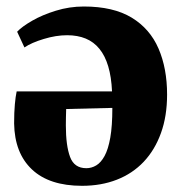

<svg xmlns="http://www.w3.org/2000/svg" viewBox="-20 -572 570 605"><path d="M238.5 13.5Q135.5 13.5 80.8 -38Q26 -89.5 24.5 -183Q24.5 -218.5 26.8 -243.2Q29 -268 32.5 -284H333Q331 -329.5 321 -363Q311 -396.5 293.2 -418.2Q275.5 -440 250 -450.5Q224.5 -461 191.5 -461Q156.5 -461 117.8 -449.2Q79 -437.5 57 -422.5L34 -472Q49 -488 81 -506.5Q113 -525 155.8 -538.2Q198.5 -551.5 244 -551.5Q337 -551.5 394.8 -516.5Q452.5 -481.5 479.5 -419Q506.5 -356.5 506.5 -274Q506.5 -206 487.2 -152.8Q468 -99.5 432.8 -62.2Q397.5 -25 348.2 -5.8Q299 13.5 238.5 13.5ZM252 -42Q268.5 -42 283.2 -50.8Q298 -59.5 309.5 -80.5Q321 -101.5 327.5 -138.2Q334 -175 334 -232L188.5 -228.5Q188 -215.5 187.8 -202.8Q187.5 -190 187.5 -177Q187.5 -113 200.8 -77.5Q214 -42 252 -42Z"/></svg>

Font: Merriweather 60pt Black
Style: Regular
Weight: 900
Version: Version 2.100